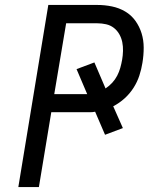

<svg xmlns="http://www.w3.org/2000/svg" viewBox="-20 -755 640 775"><path d="M54 0 175 -735H373Q403 -735 432 -729Q461 -723 485.5 -708.5Q510 -694 526.5 -671Q543 -648 551.5 -620.5Q560 -593 560 -562.5Q560 -532 555 -502Q551 -476 542.5 -450Q534 -424 519 -400.5Q504 -377 483 -358Q462 -339 437 -326L476 -238L404 -211L364 -304Q354 -302 344 -302Q334 -302 324 -302H187L137 0ZM324 -375Q326 -375 328 -375Q330 -375 332 -375L289 -476L361 -503L406 -398Q421 -408 433 -421Q445 -434 453 -449.5Q461 -465 465.5 -481Q470 -497 473 -514Q476 -531 476.5 -549.5Q477 -568 473.5 -585Q470 -602 461.5 -617Q453 -632 439.5 -642.5Q426 -653 408.5 -657Q391 -661 373 -661H247L199 -375Z"/></svg>

Font: Iosevka Curly Extended
Style: Italic
Weight: 400
Width: 7
Italic angle: -9°
Monospace: yes
Designer: Belleve Invis
Foundry: Belleve Invis
Version: Version 11.1.0; ttfautohint (v1.8.3)